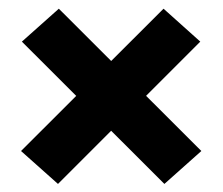

<svg xmlns="http://www.w3.org/2000/svg" viewBox="-20 -534 524 452"><path d="M118.5 -513.5 454 -178.5 367 -101 31.5 -436ZM116.5 -101 29.5 -178.5 365 -513.5 451.5 -436Z"/></svg>

Font: Anek Malayalam Medium
Style: Bold
Weight: 700
Version: Version 1.003